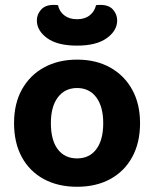

<svg xmlns="http://www.w3.org/2000/svg" viewBox="-20 -732 616 768"><path d="M540.2 -239.5Q540.2 -161.3 509.1 -104.2Q478.1 -47.1 421.5 -16Q364.9 15.1 288.4 15.1Q212.2 15.1 155.4 -15.6Q98.6 -46.3 67.4 -103.4Q36.2 -160.6 36.2 -239.5Q36.2 -317.7 67.9 -374.5Q99.6 -431.3 156.4 -462.4Q213.3 -493.5 288.6 -493.5Q364 -493.5 420.5 -462.1Q477 -430.7 508.6 -373.7Q540.2 -316.7 540.2 -239.5ZM288.2 -379.9Q239.8 -379.9 211.7 -343Q183.5 -306.2 183.5 -239.5Q183.5 -171.1 211.2 -134.8Q238.8 -98.4 288.4 -98.4Q337.9 -98.4 365.4 -135.3Q392.9 -172.1 392.9 -239.5Q392.9 -305.5 365.1 -342.7Q337.3 -379.9 288.2 -379.9ZM288.1 -655.1Q319.4 -655.1 338.9 -670.7Q358.4 -686.3 364.1 -711.2Q368.8 -712.2 373.1 -712.3Q377.5 -712.4 381.8 -712.4Q415.5 -712.4 432.1 -693.5Q448.7 -674.6 448.7 -650.3Q448.7 -609.4 407.1 -579.4Q365.6 -549.5 288.1 -549.5Q210 -549.5 168.7 -579.4Q127.4 -609.4 127.4 -650.3Q127.4 -674.6 144.4 -693.5Q161.3 -712.4 194.4 -712.4Q199.4 -712.4 203.5 -712.3Q207.7 -712.2 212.1 -711.2Q217.1 -686.3 237.1 -670.7Q257.1 -655.1 288.1 -655.1Z"/></svg>

Font: Baloo Bhaina 2
Style: Regular
Weight: 400
Designer: Yesha Goshar, Manish Minz, Shuchita Grover and Ek Type
Foundry: Ek Type
Version: Version 1.700